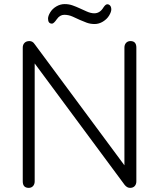

<svg xmlns="http://www.w3.org/2000/svg" viewBox="-20 -910 775 935"><path d="M615.2 -710Q644 -710 644 -678.2V-26.9Q644 -12.7 636 -3.9Q627.9 4.9 613.3 4.9Q598.6 4.9 586.9 -9.8L148.9 -601.1V-26.9Q148.9 -12.7 140.9 -3.9Q132.8 4.9 120.1 4.9Q90.8 4.9 90.8 -26.9V-678.2Q90.8 -692.4 99.4 -701.2Q107.9 -710 123.5 -710Q139.2 -710 148.9 -694.8L585.9 -105V-678.2Q585.9 -692.4 594 -701.2Q602.1 -710 615.2 -710ZM233.4 -794.9Q213.9 -794.9 213.9 -819.3Q213.9 -832 224.4 -849.6Q234.9 -867.2 254.4 -878.7Q273.9 -890.1 294.9 -890.1Q315.9 -890.1 334 -883.5Q352.1 -877 366.9 -870.1Q381.8 -863.3 402.1 -854.2Q422.4 -845.2 439 -845.2Q466.8 -845.2 483.9 -874Q494.1 -889.2 502.4 -889.2Q510.7 -889.2 516.4 -882.6Q522 -876 522 -864Q522 -852.1 511.5 -834.5Q501 -816.9 481.4 -804.9Q461.9 -793 440.9 -793Q419.9 -793 401.9 -799.6Q383.8 -806.2 368.9 -813Q354 -819.8 334.2 -828.9Q314.5 -837.9 293 -837.9Q271.5 -837.9 256.6 -816.4Q241.7 -794.9 233.4 -794.9Z"/></svg>

Font: Nunito-Light
Style: Regular
Weight: 300
Designer: Vernon Adams
Foundry: newtypography
Version: Version 3.000